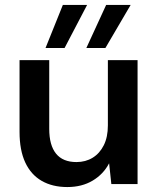

<svg xmlns="http://www.w3.org/2000/svg" viewBox="-20 -744 643 776"><path d="M252 12Q192 12 148.5 -13Q105 -38 82 -87.5Q59 -137 59 -211V-501H179V-223Q179 -157 206.5 -123Q234 -89 289 -89Q326 -89 354.5 -106.5Q383 -124 399.5 -157Q416 -190 416 -237V-501H536V0H430L421 -84Q398 -40 354.5 -14Q311 12 252 12ZM329 -550 409 -724H508L406 -550ZM164 -550 234 -724H332L241 -550Z"/></svg>

Font: DM Sans 18pt SemiBold
Style: Regular
Weight: 600
Designer: Colophon Foundry, Jonny Pinhorn
Foundry: Colophon Foundry
Version: Version 4.004;gftools[0.9.30]